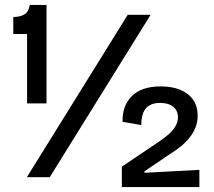

<svg xmlns="http://www.w3.org/2000/svg" viewBox="-20 -720 868 780"><path d="M90 -300V-582H34V-651Q61 -651 78.5 -661Q96 -671 101 -700H169V-300ZM89 0 499 -660H592L182 0ZM475 40V-43L631 -148Q647 -159 664 -173.5Q681 -188 692 -206Q703 -224 703 -244Q703 -270 684 -286Q665 -302 630 -302Q604 -302 586.5 -291.5Q569 -281 561.5 -261Q554 -241 554 -212L478 -225Q476 -290 515.5 -329.5Q555 -369 633 -369Q678 -369 711.5 -355.5Q745 -342 764 -315.5Q783 -289 783 -250Q783 -225 774.5 -203Q766 -181 751 -162Q736 -143 716 -126.5Q696 -110 673 -96L567 -24V-18L790 -30V40Z"/></svg>

Font: Bricolage Grotesque 36pt
Style: Regular
Weight: 400
Designer: Mathieu Triay
Foundry: Atelier Triay
Version: Version 1.001;gftools[0.9.33.dev8+g029e19f]